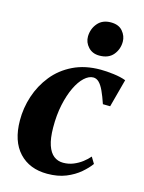

<svg xmlns="http://www.w3.org/2000/svg" viewBox="-117 -836 686 916"><g transform="rotate(15 226.0 -378.0)"><path d="M207.5 11Q120 11 68.5 -44.2Q17 -99.5 16.5 -201.5Q16 -263 35.5 -322.2Q55 -381.5 93.8 -429.8Q132.5 -478 191 -506.5Q249.5 -535 326.5 -535Q355.5 -535 391.2 -530.5Q427 -526 452 -516.5L415 -378L379 -378.5Q366.5 -415.5 355 -440.2Q343.5 -465 330.8 -477.5Q318 -490 302.5 -490Q280.5 -490 258.2 -469.5Q236 -449 218 -411.5Q200 -374 189 -322.8Q178 -271.5 178.5 -209.5Q179 -156 190.2 -123Q201.5 -90 221.2 -74.8Q241 -59.5 267.5 -59.5Q294 -59.5 317.5 -69Q341 -78.5 360.2 -93.2Q379.5 -108 392.5 -123.5L411.5 -92Q395.5 -69.5 367.5 -45.5Q339.5 -21.5 299.8 -5.2Q260 11 207.5 11ZM302 -598Q267.5 -598 246.8 -620.8Q226 -643.5 226.5 -673Q227.5 -711 250.8 -738.2Q274 -765.5 315.5 -765.5Q354.5 -765.5 374 -742.2Q393.5 -719 393.5 -691Q393.5 -653.5 370.5 -625.8Q347.5 -598 302 -598Z"/></g></svg>

Font: Merriweather 96pt ExtraBold
Style: Italic
Weight: 800
Italic angle: -7.8°
Version: Version 2.101